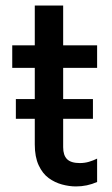

<svg xmlns="http://www.w3.org/2000/svg" viewBox="-20 -662 404 690"><path d="M253 8Q229 8 203 1Q177 -6 155 -22Q133 -38 119 -68Q105 -98 105 -143V-235H37V-306H105V-418H24V-499H105V-642H207V-499H329V-418H207V-306H314V-235H207V-133Q207 -104 221 -90Q235 -76 267 -76Q284 -76 299.5 -80.5Q315 -85 329 -92V-8Q311 0 292 4Q273 8 253 8Z"/></svg>

Font: Maven Pro Medium
Style: Regular
Weight: 500
Designer: Joe Prince
Foundry: Joe Prince
Version: Version 2.103